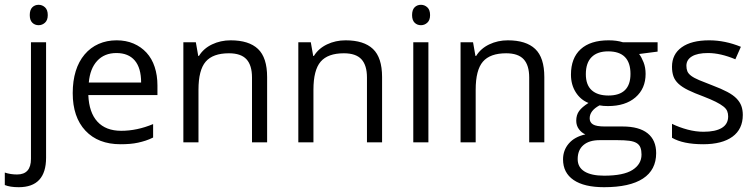

<svg xmlns="http://www.w3.org/2000/svg" viewBox="-62 -593 3151 800"><path d="M62 -530Q62 -552 72.5 -562.5Q83 -573 99 -573Q114 -573 125.5 -562.5Q137 -552 137 -530Q137 -509 125.5 -498.5Q114 -488 99 -488Q83 -488 72.5 -498.5Q62 -509 62 -530ZM16 187Q-20 187 -42 178V126Q-18 134 9 134Q67 134 67 69V-417H130V64Q130 187 16 187Z M440 8Q347 8 294 -48.5Q241 -105 241 -205Q241 -256 253.5 -296.5Q266 -337 290.5 -366Q315 -395 349 -410Q383 -425 424 -425Q463 -425 494.5 -411.5Q526 -398 548.5 -373.5Q571 -349 582.5 -314Q594 -279 594 -237V-197H306Q309 -124 344 -86Q379 -48 443 -48Q509 -48 576 -76V-20Q560 -12 544.5 -7Q529 -2 513 1.5Q497 5 479 6.5Q461 8 440 8ZM423 -372Q373 -372 343 -339.5Q313 -307 308 -249H526Q526 -310 499.5 -341Q473 -372 423 -372Z M988 0V-270Q988 -321 965 -346Q942 -371 892 -371Q825 -371 795 -336Q765 -301 765 -219V0H702V-417H754L764 -360H767Q786 -391 821.5 -408Q857 -425 899 -425Q975 -425 1013 -389Q1051 -353 1051 -272V0Z M1467 0V-270Q1467 -321 1444 -346Q1421 -371 1371 -371Q1304 -371 1274 -336Q1244 -301 1244 -219V0H1181V-417H1233L1243 -360H1246Q1265 -391 1300.5 -408Q1336 -425 1378 -425Q1454 -425 1492 -389Q1530 -353 1530 -272V0Z M1655 -530Q1655 -552 1665.5 -562.5Q1676 -573 1692 -573Q1707 -573 1718.5 -562.5Q1730 -552 1730 -530Q1730 -509 1718.5 -498.5Q1707 -488 1692 -488Q1676 -488 1665.5 -498.5Q1655 -509 1655 -530ZM1723 0H1660V-417H1723Z M2143 0V-270Q2143 -321 2120 -346Q2097 -371 2047 -371Q1980 -371 1950 -336Q1920 -301 1920 -219V0H1857V-417H1909L1919 -360H1922Q1941 -391 1976.5 -408Q2012 -425 2054 -425Q2130 -425 2168 -389Q2206 -353 2206 -272V0Z M2678 -417V-378L2601 -368Q2611 -355 2619.5 -333.5Q2628 -312 2628 -285Q2628 -224 2586 -187.5Q2544 -151 2471 -151Q2451 -151 2436 -154Q2395 -132 2395 -100Q2395 -83 2409 -74.5Q2423 -66 2458 -66H2532Q2601 -66 2636.5 -37.5Q2672 -9 2672 45Q2672 115 2617 151Q2562 187 2455 187Q2372 187 2328 157Q2284 127 2284 71Q2284 33 2308 5Q2332 -23 2377 -33Q2361 -40 2350 -55Q2339 -70 2339 -90Q2339 -114 2351 -130.5Q2363 -147 2390 -164Q2357 -177 2337 -208.5Q2317 -240 2317 -282Q2317 -351 2357.5 -388Q2398 -425 2474 -425Q2508 -425 2533 -417ZM2379 -284Q2379 -239 2403.5 -217Q2428 -195 2473 -195Q2565 -195 2565 -285Q2565 -379 2472 -379Q2427 -379 2403 -355Q2379 -331 2379 -284ZM2345 70Q2345 104 2373.5 121.5Q2402 139 2455 139Q2536 139 2573.5 115Q2611 91 2611 51Q2611 34 2606.5 22Q2602 10 2590.5 3Q2579 -4 2559.5 -6.5Q2540 -9 2512 -9H2436Q2393 -9 2369 11.5Q2345 32 2345 70Z M3033 -114Q3033 -55 2990 -23.5Q2947 8 2868 8Q2784 8 2738 -19V-77Q2769 -62 2803 -53Q2837 -44 2869 -44Q2919 -44 2945.5 -60Q2972 -76 2972 -108Q2972 -120 2968 -130Q2964 -140 2952 -149.5Q2940 -159 2920 -169Q2900 -179 2869 -191Q2831 -205 2805.5 -217.5Q2780 -230 2765 -244Q2750 -258 2744 -275Q2738 -292 2738 -315Q2738 -367 2778.5 -396Q2819 -425 2893 -425Q2959 -425 3025 -398L3002 -346Q2940 -372 2888 -372Q2844 -372 2821 -358Q2798 -344 2798 -319Q2798 -306 2802 -296Q2806 -286 2818 -277Q2830 -268 2851.5 -259Q2873 -250 2907 -237Q2944 -223 2968.5 -210Q2993 -197 3007 -182.5Q3021 -168 3027 -151.5Q3033 -135 3033 -114Z"/></svg>

Font: UN Bangla
Style: Regular
Weight: 400
Designer: Desinged by Rajon, Unicode developed by Rashed (IMGN)
Version: Version 2.001;March 19, 2023;FontCreator 14.0.0.2901 64-bit